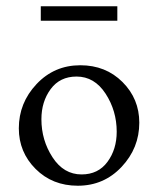

<svg xmlns="http://www.w3.org/2000/svg" viewBox="-20 -580 504 612"><path d="M110 -514V-560H354V-514ZM40 -171Q40 -252 96.5 -312Q153 -372 236 -372Q317 -372 370.5 -318.5Q424 -265 424 -189Q424 -108 367.5 -48Q311 12 228 12Q147 12 93.5 -41.5Q40 -95 40 -171ZM352 -160Q352 -227 316.5 -281.5Q281 -336 224 -336Q171 -336 141.5 -296Q112 -256 112 -200Q112 -133 147.5 -78.5Q183 -24 240 -24Q293 -24 322.5 -64Q352 -104 352 -160Z"/></svg>

Font: Bellefair
Style: Regular
Weight: 400
Designer: Nick Shinn, Liron Lavi Turkenic
Foundry: Shinntype
Version: Version 1.003;PS 001.003;hotconv 1.0.88;makeotf.lib2.5.64775